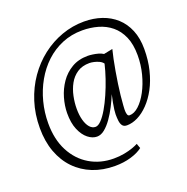

<svg xmlns="http://www.w3.org/2000/svg" viewBox="-169 -913 1285 1320"><g transform="rotate(-20 473.5 -253.0)"><path d="M51.5 -171Q51.5 -272.5 79.8 -361.5Q108 -450.5 158.5 -523Q209 -595.5 276.5 -647.8Q344 -700 423 -728.2Q502 -756.5 586.5 -756.5Q656 -756.5 715.2 -736.2Q774.5 -716 818.8 -676Q863 -636 887.8 -576.2Q912.5 -516.5 912.5 -437.5Q912.5 -354.5 895 -284Q877.5 -213.5 847.8 -158.2Q818 -103 780.2 -64Q742.5 -25 701.8 -4.8Q661 15.5 622 15.5Q599.5 15.5 589.2 1.8Q579 -12 576.2 -34.2Q573.5 -56.5 573.5 -81.5Q573.5 -93 576 -114.8Q578.5 -136.5 583.8 -164.2Q589 -192 596 -222Q580 -182.5 558.5 -140.5Q537 -98.5 511.5 -62.5Q486 -26.5 458.5 -4.2Q431 18 402.5 18Q369 18 336.8 -7.5Q304.5 -33 283.5 -82.5Q262.5 -132 263 -204.5Q263.5 -258 279.8 -314.2Q296 -370.5 329 -418.5Q362 -466.5 412.2 -496.2Q462.5 -526 530.5 -526Q544.5 -526 565 -523.2Q585.5 -520.5 606 -514.8Q626.5 -509 641 -499.5L706 -512.5Q698.5 -484.5 690.5 -445.2Q682.5 -406 674.8 -362Q667 -318 660.8 -274.2Q654.5 -230.5 650.5 -193.5Q647 -155.5 644.2 -122.2Q641.5 -89 643 -75.5Q643.5 -66.5 647.2 -55Q651 -43.5 662.5 -43.5Q696.5 -43.5 730.5 -74.8Q764.5 -106 792.8 -158.8Q821 -211.5 838 -277.2Q855 -343 855 -412.5Q855 -493 830.8 -548.5Q806.5 -604 764.8 -638.2Q723 -672.5 668.8 -688Q614.5 -703.5 554.5 -703.5Q474.5 -703.5 406.8 -675.2Q339 -647 285.2 -596.8Q231.5 -546.5 194 -480.2Q156.5 -414 136.8 -338Q117 -262 117 -182.5Q117 -64 161.8 21.5Q206.5 107 284 153Q361.5 199 459.5 199Q500.5 199 536 192.2Q571.5 185.5 598.2 176Q625 166.5 640.5 158L653 193Q619.5 219 566.2 234.5Q513 250 450 250Q361 250 288 221Q215 192 162 137.2Q109 82.5 80.2 4.5Q51.5 -73.5 51.5 -171ZM335 -209Q335 -163 345 -126.5Q355 -90 373.2 -69.2Q391.5 -48.5 415.5 -48.5Q435 -48.5 458.2 -72.8Q481.5 -97 505.2 -137.8Q529 -178.5 551.2 -229.2Q573.5 -280 591.8 -333.8Q610 -387.5 621.5 -436.5Q612 -450 594.2 -458.5Q576.5 -467 557.5 -471.2Q538.5 -475.5 524.5 -475.5Q471 -475.5 434.5 -451Q398 -426.5 376.2 -387Q354.5 -347.5 344.8 -300.8Q335 -254 335 -209Z"/></g></svg>

Font: Merriweather Light
Style: Italic
Weight: 300
Italic angle: -7.8°
Designer: Eben Sorkin
Foundry: Eben Sorkin
Version: Version 2.101